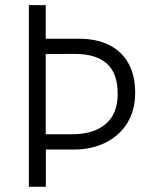

<svg xmlns="http://www.w3.org/2000/svg" viewBox="-20 -720 592 740"><path d="M501 -361.8Q501 -295.4 470.7 -246.1Q440.4 -196.8 386.7 -170.2Q333 -143.6 264.6 -143.6H156.7V0H91.3V-700.2H156.2V-570.8H283.7Q351.1 -570.8 399.9 -546.9Q448.7 -522.9 474.9 -476.1Q501 -429.2 501 -361.8ZM433.6 -357.9Q433.6 -438 391.6 -475.1Q349.6 -512.2 269.5 -512.2L156.2 -511.7V-202.6H258.8Q340.8 -202.6 387.2 -241.9Q433.6 -281.2 433.6 -357.9Z"/></svg>

Font: Selawik Semilight
Style: Regular
Weight: 300
Designer: Aaron Bell
Foundry: Microsoft Corporation
Version: Version 1.01